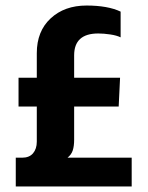

<svg xmlns="http://www.w3.org/2000/svg" viewBox="-20 -674 534 694"><path d="M37 0V-104H60Q86 -104 99.5 -120Q113 -136 113 -162V-289H47V-393H113V-482Q113 -561 163 -607.5Q213 -654 293 -654Q331 -654 362 -648.5Q393 -643 416 -632V-539Q402 -546 378.5 -549.5Q355 -553 335 -553Q248 -553 248 -474V-393H414L409 -289H248V-169Q248 -146 243 -130.5Q238 -115 224 -104H456V0Z"/></svg>

Font: Kanit Medium
Style: Regular
Weight: 500
Designer: Katatrad Team
Foundry: CadsonDemak
Version: Version 2.000; ttfautohint (v1.8.3)